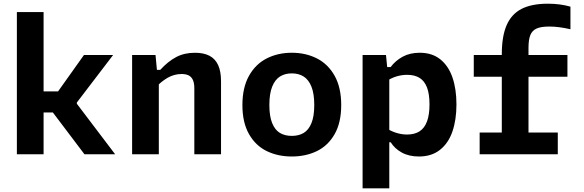

<svg xmlns="http://www.w3.org/2000/svg" viewBox="-20 -830 3140 1033"><path d="M70.8 0V-765H214.5V0ZM322 -338.2 273.2 -311.3 431.8 -534.2H588.7L393.4 -278.4V-271.9L599.5 0H434.4L248.1 -246.5L320.5 -224.8H192.5V-338.2Z M834.5 0H690.8V-534.2H816.7L825.8 -437.5H834.5ZM1025.5 0V-355.6Q1025.5 -384.2 1017.1 -401.2Q1008.8 -418.1 993.7 -425Q978.7 -431.8 957 -431.8Q917.2 -431.8 881.8 -411.5Q846.4 -391.2 813 -354.8V-454.2H842.2Q884.2 -500 927.9 -523Q971.5 -546.1 1029.1 -546.1Q1075.7 -546.1 1106.7 -530.1Q1137.7 -514.2 1153.4 -480.3Q1169.2 -446.4 1169.2 -392.7V0Z M1550 12Q1474.6 12 1414.7 -17.3Q1354.8 -46.6 1319.5 -108.8Q1284.2 -170.9 1284.2 -264.6Q1284.2 -358.7 1319.5 -421.9Q1354.8 -485.1 1414.9 -515.6Q1475 -546.2 1550 -546.2Q1625 -546.2 1685.2 -515.6Q1745.3 -485.1 1780.6 -421.9Q1815.8 -358.8 1815.8 -264.6Q1815.8 -170.8 1780.6 -108.7Q1745.3 -46.6 1685.4 -17.3Q1625.4 12 1550 12ZM1550 -435.2Q1513.3 -435.2 1486.5 -418.5Q1459.8 -401.8 1444.5 -364.1Q1429.2 -326.3 1429.2 -265Q1429.2 -204.1 1444.5 -167.2Q1459.8 -130.2 1486.3 -114.6Q1512.9 -98.9 1550 -98.9Q1587.1 -98.9 1613.6 -114.6Q1640.2 -130.2 1655.5 -167.2Q1670.8 -204.1 1670.8 -265Q1670.8 -326.3 1655.5 -364.1Q1640.2 -401.8 1613.4 -418.5Q1586.7 -435.2 1550 -435.2Z M2074.5 183.3H1930.8V-534.2H2056.7L2065.8 -442.1H2074.5ZM2234.2 12Q2180.2 12 2141.7 -9.3Q2103.1 -30.6 2082.1 -64.6H2052.9V-144.8Q2080.2 -125.2 2110.4 -115.8Q2140.6 -106.2 2170 -106.2Q2210.8 -106.2 2237.4 -123.5Q2264 -140.8 2277.4 -176.6Q2290.8 -212.5 2290.8 -268.4Q2290.8 -324.1 2277.5 -359Q2264.2 -394 2237.8 -410.7Q2211.2 -427.4 2170.3 -427.4Q2139.8 -427.4 2109.8 -417.8Q2079.8 -408.2 2052.9 -388.6V-469.2H2081.6Q2107.6 -503.6 2146.4 -524.9Q2185.2 -546.2 2238.2 -546.2Q2304.8 -546.2 2348.9 -510.8Q2393 -475.4 2414.4 -413.1Q2435.8 -350.8 2435.8 -268.4Q2435.8 -185.7 2414.2 -122.7Q2392.6 -59.8 2347.3 -23.9Q2302 12 2234.2 12Z M2934.7 -687.2Q2891.3 -687.2 2867.5 -676.7Q2843.7 -666.2 2833.5 -641.8Q2823.4 -617.2 2823.4 -571.9V0H2679.8V-537.8Q2679.8 -635.3 2706 -695.1Q2732.2 -754.8 2786.7 -782.5Q2841.2 -810.1 2927.6 -810.1Q2961.5 -810.1 2991.3 -806.1Q3021.2 -802.2 3049.1 -794.2V-672.7Q3017.3 -679.8 2989.8 -683.5Q2962.2 -687.2 2934.7 -687.2ZM2560.6 -117H2981V0H2560.6ZM3032.9 -417.2H2529V-534.2H3032.9Z"/></svg>

Font: Monaspace Neon Var
Style: Regular
Weight: 400
Designer: Riley Cran and the Lettermatic Team
Version: Version 1.000 (Monaspace Neon Var)